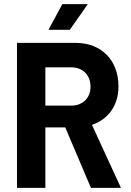

<svg xmlns="http://www.w3.org/2000/svg" viewBox="-20 -907 631 927"><path d="M62 0H199V-292H295L419 0H564L424 -304C503 -331 552 -398 552 -490C552 -616 470 -700 345 -700H62ZM199 -397V-582H324C379 -582 417 -545 417 -489C417 -433 379 -397 324 -397ZM214 -763H317L404 -887H281Z"/></svg>

Font: Vanilla Cream ExtraBold
Style: Regular
Weight: 800
Designer: Jeremy Tribby, Jinavaṁso
Foundry: Tribby Type
Version: Version 1.422;Glyphs 3.1.2 (3151)